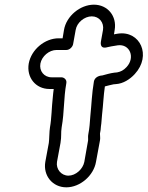

<svg xmlns="http://www.w3.org/2000/svg" viewBox="-20 -712 632 822"><path d="M358 -137C356 -128 358 -117 357 -110L341 -19C335 12 304 40 273 40C242 40 219 12 224 -19L239 -100C244 -130 240 -142 244 -167C256 -234 252 -290 264 -356C267 -371 254 -381 243 -381H201C169 -381 147 -408 153 -440C159 -471 190 -498 222 -498H264C279 -498 291 -512 293 -523L304 -584C309 -615 341 -642 373 -642C405 -642 426 -615 421 -584L412 -534C412 -532 405 -500 440 -510C451 -513 461 -514 472 -516L484 -518C536 -525 560 -466 522 -425C509 -411 497 -405 481 -402L470 -401C452 -399 430 -392 418 -389C400 -388 385 -379 382 -363C373 -310 372 -265 367 -218C364 -183 364 -168 358 -137ZM189 -100 174 -19C164 40 205 90 264 90C323 90 381 40 391 -19L408 -111C410 -121 408 -128 408 -140C410 -151 412 -161 412 -170C415 -188 415 -206 417 -222C422 -264 423 -301 429 -342C442 -345 454 -349 466 -351L477 -352C507 -354 536 -372 557 -395C630 -474 580 -582 485 -568L473 -566C472 -566 471 -565 468 -565L471 -584C481 -643 441 -692 382 -692C323 -692 264 -643 254 -584L248 -548H231C172 -548 114 -500 103 -440C93 -381 132 -331 192 -331H210C208 -318 207 -305 206 -295C201 -251 201 -205 194 -167C191 -150 191 -112 189 -100Z"/></svg>

Font: Blanket
Style: BlkOutlineObl
Weight: 900
Foundry: Cannot Into Space Fonts
Version: Version 0.9